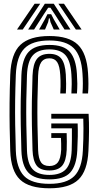

<svg xmlns="http://www.w3.org/2000/svg" viewBox="-20 -1004 530 1034"><path d="M246.2 10Q136.8 10 87.9 -36.8Q39 -83.5 35.2 -191Q33.2 -251.8 32.1 -315.8Q31 -379.8 31.6 -450.4Q32.2 -521 35.2 -601Q39.5 -715.2 89.9 -762.6Q140.2 -810 246.2 -810Q351 -810 399.2 -763.5Q447.5 -717 454.2 -610Q456.2 -579.2 456.2 -552.6Q456.2 -526 454.2 -500.5H424.2Q426.2 -528.8 426.2 -554.1Q426.2 -579.5 424.2 -608.2Q418.2 -703 377.2 -744.5Q336.2 -786 246.2 -786Q154 -786 111.6 -743.2Q69.2 -700.5 65.2 -599.8Q62.5 -528.8 61.6 -463.9Q60.8 -399 61.8 -332.9Q62.8 -266.8 65.2 -192Q68.8 -98.8 109.5 -56.4Q150.2 -14 246.2 -14Q338.2 -14 379.9 -55.5Q421.5 -97 426.2 -192.5Q428 -226.2 428.8 -256Q429.5 -285.8 429.5 -312.8Q429.5 -339.8 428.5 -365H256.2V-391H457.2Q459.8 -344.2 459.4 -296Q459 -247.8 456.2 -191Q451 -83.5 402.4 -36.8Q353.8 10 246.2 10ZM246.2 -38Q167.5 -38 132.8 -74.4Q98 -110.8 95.2 -193Q92.8 -267 91.8 -332.1Q90.8 -397.2 91.6 -461.9Q92.5 -526.5 95.2 -598.8Q98.8 -686.2 133.8 -724.1Q168.8 -762 246.2 -762Q323.5 -762 356.4 -724.2Q389.2 -686.5 394.2 -606.5Q396.2 -574.8 396.4 -553.8Q396.5 -532.8 394.5 -500.5H364.5Q366 -525 366.2 -550Q366.5 -575 364.5 -603.5Q360 -675.8 332.6 -706.9Q305.2 -738 246.2 -738Q184.8 -738 156.4 -705.6Q128 -673.2 125.2 -597.8Q122.5 -525.8 121.6 -461.4Q120.8 -397 121.8 -332.2Q122.8 -267.5 125.2 -194Q127.8 -123.2 155.8 -92.6Q183.8 -62 246.2 -62Q306.5 -62 334.9 -92.6Q363.2 -123.2 366 -194.8Q367 -219.8 367.2 -253.2Q367.5 -286.8 367.2 -313H256.2V-339H398.2Q399.5 -302.5 398.9 -269.4Q398.2 -236.2 396.2 -193.8Q392.2 -113.2 358.9 -75.6Q325.5 -38 246.2 -38ZM246.2 -86Q196.5 -86 176.9 -113.1Q157.2 -140.2 155.2 -195.2Q152.8 -266 151.8 -329.5Q150.8 -393 151.6 -457.8Q152.5 -522.5 155.2 -597.2Q157.8 -659.8 179 -686.9Q200.2 -714 246.2 -714Q289.8 -714 310.2 -688.1Q330.8 -662.2 334.5 -602.5Q336 -578.2 336.1 -553.1Q336.2 -528 334.5 -500.5H304.5Q305.8 -522 306.1 -538.2Q306.5 -554.5 306 -569.2Q305.5 -584 304.5 -600.5Q301.5 -648.5 288 -669.2Q274.5 -690 246.2 -690Q216 -690 201.6 -668.2Q187.2 -646.5 185.2 -596.8Q182.5 -523.8 181.6 -460Q180.8 -396.2 181.8 -332.6Q182.8 -269 185.2 -196.2Q187 -150.2 200.8 -130.1Q214.5 -110 246.2 -110Q276.8 -110 291.9 -129.9Q307 -149.8 309.5 -198.5Q310 -208 309.4 -229.5Q308.8 -251 308.2 -261H256.2V-287H339Q339.5 -264.2 339.9 -240.8Q340.2 -217.2 339.2 -196.5Q336.5 -137.5 314.9 -111.8Q293.2 -86 246.2 -86ZM71.5 -845 166.5 -984H196.5L102.5 -845ZM131.5 -845 221.5 -984H269.5L359.5 -845H327.5L275.8 -926L251.5 -962.5H239.5L215.2 -925.8L163.5 -845ZM190.5 -845 222 -900.8 235.5 -927.5H255.5L269.2 -900.8L301.5 -845H269.5L252 -884.5L247.5 -905.2H243.5L239.2 -884.5L222.5 -845ZM388.5 -845 294.5 -984H324.5L419.5 -845Z"/></svg>

Font: Big Shoulders Inline Display Thin Black
Style: Regular
Weight: 900
Version: Version 2.002